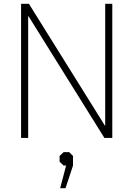

<svg xmlns="http://www.w3.org/2000/svg" viewBox="-20 -720 696 1002"><path d="M90 -700H131L527 -65H529V-700H566V0H525L129 -635H127V0H90ZM325 144H312L291 124V94L312 74H341L361 94V144L322 262H294Z"/></svg>

Font: Chakra Petch ExtraLight
Style: Regular
Weight: 275
Designer: Katatrad Aksorn Co.,Ltd.
Foundry: Cadson Demak Co.,Ltd.
Version: Version 1.000; ttfautohint (v1.6)